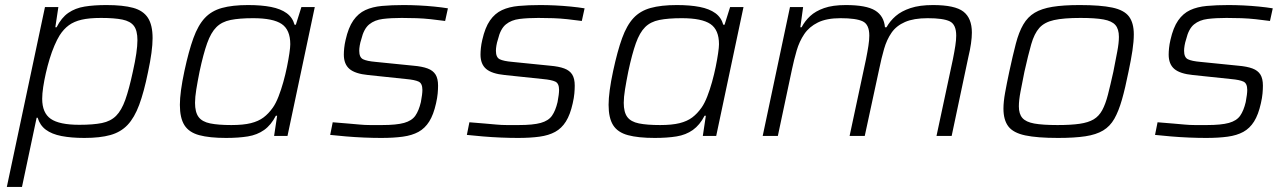

<svg xmlns="http://www.w3.org/2000/svg" viewBox="-20 -538 5100 760"><path d="M7 202 158 -510H211L199 -430H204Q223 -468 250.5 -487Q278 -506 315 -512Q352 -518 401 -518Q467 -518 507 -507Q547 -496 565.5 -467.5Q584 -439 584 -387Q584 -362 579.5 -328.5Q575 -295 566 -253Q550 -174 531 -123Q512 -72 485 -43.5Q458 -15 417 -3.5Q376 8 314 8Q262 8 223.5 0.5Q185 -7 161.5 -24.5Q138 -42 129 -72H125L67 202ZM294 -44Q349 -44 383.5 -51Q418 -58 439.5 -79.5Q461 -101 476 -143Q491 -185 506 -255Q515 -295 519.5 -326Q524 -357 524 -379Q524 -417 510 -435.5Q496 -454 464.5 -460.5Q433 -467 380 -467Q333 -467 303 -460Q273 -453 252.5 -438Q232 -423 216 -398Q206 -382 195.5 -357.5Q185 -333 176.5 -305Q168 -277 161.5 -248.5Q155 -220 151 -193.5Q147 -167 147 -147Q147 -91 181 -67.5Q215 -44 294 -44Z M875 8Q809 8 768.5 -3Q728 -14 710 -42.5Q692 -71 692 -123Q692 -148 696.5 -181.5Q701 -215 710 -257Q727 -336 745.5 -387Q764 -438 790.5 -466.5Q817 -495 858.5 -506.5Q900 -518 962 -518Q1015 -518 1053 -510.5Q1091 -503 1114.5 -486Q1138 -469 1146 -440H1151L1173 -510H1226L1118 0H1065L1077 -80H1072Q1053 -43 1025.5 -23.5Q998 -4 961 2Q924 8 875 8ZM896 -43Q943 -43 973 -50.5Q1003 -58 1023 -73Q1043 -88 1060 -112Q1072 -129 1082.5 -156Q1093 -183 1101.5 -213.5Q1110 -244 1116 -273.5Q1122 -303 1125.5 -327Q1129 -351 1129 -363Q1129 -420 1095 -443Q1061 -466 982 -466Q928 -466 893 -459Q858 -452 836.5 -430.5Q815 -409 800 -367Q785 -325 770 -255Q762 -215 757 -184Q752 -153 752 -131Q752 -94 766 -75Q780 -56 812 -49.5Q844 -43 896 -43Z M1489 8Q1458 8 1421.5 6.5Q1385 5 1350 2Q1315 -1 1287 -4L1297 -54Q1333 -51 1358 -49Q1383 -47 1403.5 -45Q1424 -43 1445 -43Q1466 -43 1492 -43Q1549 -43 1579.5 -51.5Q1610 -60 1624 -80Q1638 -100 1646 -134Q1649 -150 1650.5 -162Q1652 -174 1652 -182Q1652 -208 1637 -215Q1622 -222 1589 -225L1437 -241Q1386 -246 1363.5 -265Q1341 -284 1341 -322Q1341 -333 1342.5 -348Q1344 -363 1348 -380Q1359 -429 1378.5 -457Q1398 -485 1426 -498Q1454 -511 1492 -514.5Q1530 -518 1578 -518Q1606 -518 1637 -516.5Q1668 -515 1698.5 -512Q1729 -509 1753 -505L1742 -455Q1713 -459 1685 -462Q1657 -465 1629.5 -466Q1602 -467 1570 -467Q1528 -467 1495.5 -463Q1463 -459 1441.5 -441.5Q1420 -424 1410 -382Q1406 -370 1404 -358Q1402 -346 1402 -337Q1402 -311 1417 -303.5Q1432 -296 1467 -293L1616 -278Q1651 -275 1672.5 -267Q1694 -259 1704 -243Q1714 -227 1714 -199Q1714 -185 1712.5 -168Q1711 -151 1706 -129Q1696 -84 1679 -57Q1662 -30 1636.5 -16Q1611 -2 1574.5 3Q1538 8 1489 8Z M2030 8Q1999 8 1962.5 6.5Q1926 5 1891 2Q1856 -1 1828 -4L1838 -54Q1874 -51 1899 -49Q1924 -47 1944.5 -45Q1965 -43 1986 -43Q2007 -43 2033 -43Q2090 -43 2120.5 -51.5Q2151 -60 2165 -80Q2179 -100 2187 -134Q2190 -150 2191.5 -162Q2193 -174 2193 -182Q2193 -208 2178 -215Q2163 -222 2130 -225L1978 -241Q1927 -246 1904.5 -265Q1882 -284 1882 -322Q1882 -333 1883.5 -348Q1885 -363 1889 -380Q1900 -429 1919.5 -457Q1939 -485 1967 -498Q1995 -511 2033 -514.5Q2071 -518 2119 -518Q2147 -518 2178 -516.5Q2209 -515 2239.5 -512Q2270 -509 2294 -505L2283 -455Q2254 -459 2226 -462Q2198 -465 2170.5 -466Q2143 -467 2111 -467Q2069 -467 2036.5 -463Q2004 -459 1982.5 -441.5Q1961 -424 1951 -382Q1947 -370 1945 -358Q1943 -346 1943 -337Q1943 -311 1958 -303.5Q1973 -296 2008 -293L2157 -278Q2192 -275 2213.5 -267Q2235 -259 2245 -243Q2255 -227 2255 -199Q2255 -185 2253.5 -168Q2252 -151 2247 -129Q2237 -84 2220 -57Q2203 -30 2177.5 -16Q2152 -2 2115.5 3Q2079 8 2030 8Z M2572 8Q2506 8 2465.5 -3Q2425 -14 2407 -42.5Q2389 -71 2389 -123Q2389 -148 2393.5 -181.5Q2398 -215 2407 -257Q2424 -336 2442.5 -387Q2461 -438 2487.5 -466.5Q2514 -495 2555.5 -506.5Q2597 -518 2659 -518Q2712 -518 2750 -510.5Q2788 -503 2811.5 -486Q2835 -469 2843 -440H2848L2870 -510H2923L2815 0H2762L2774 -80H2769Q2750 -43 2722.5 -23.5Q2695 -4 2658 2Q2621 8 2572 8ZM2593 -43Q2640 -43 2670 -50.5Q2700 -58 2720 -73Q2740 -88 2757 -112Q2769 -129 2779.5 -156Q2790 -183 2798.5 -213.5Q2807 -244 2813 -273.5Q2819 -303 2822.5 -327Q2826 -351 2826 -363Q2826 -420 2792 -443Q2758 -466 2679 -466Q2625 -466 2590 -459Q2555 -452 2533.5 -430.5Q2512 -409 2497 -367Q2482 -325 2467 -255Q2459 -215 2454 -184Q2449 -153 2449 -131Q2449 -94 2463 -75Q2477 -56 2509 -49.5Q2541 -43 2593 -43Z M2999 0 3107 -510H3159L3148 -430H3153Q3166 -455 3187 -474.5Q3208 -494 3242 -506Q3276 -518 3328 -518Q3409 -518 3444 -496.5Q3479 -475 3483 -430H3489Q3503 -455 3525.5 -474.5Q3548 -494 3584 -506Q3620 -518 3673 -518Q3760 -518 3793.5 -492Q3827 -466 3827 -409Q3827 -390 3823.5 -365.5Q3820 -341 3813 -312L3747 0H3687L3752 -304Q3758 -334 3761.5 -357Q3765 -380 3765 -397Q3765 -441 3739.5 -453.5Q3714 -466 3652 -466Q3597 -466 3562.5 -451Q3528 -436 3509 -408.5Q3490 -381 3479.5 -344.5Q3469 -308 3460 -264L3403 0H3343L3408 -304Q3414 -334 3417.5 -357Q3421 -380 3421 -397Q3421 -441 3395 -453.5Q3369 -466 3307 -466Q3252 -466 3217.5 -449Q3183 -432 3163.5 -403Q3144 -374 3133.5 -338Q3123 -302 3115 -264L3059 0Z M4168 8Q4086 8 4038.5 -2Q3991 -12 3971.5 -37.5Q3952 -63 3952 -108Q3952 -135 3958.5 -171Q3965 -207 3975 -254Q3989 -319 4001 -365Q4013 -411 4030.5 -441Q4048 -471 4075.5 -487.5Q4103 -504 4146 -511Q4189 -518 4254 -518Q4336 -518 4383 -508Q4430 -498 4449 -472.5Q4468 -447 4468 -402Q4468 -374 4462.5 -337.5Q4457 -301 4447 -254Q4434 -189 4421 -143.5Q4408 -98 4391 -68Q4374 -38 4346.5 -21.5Q4319 -5 4276 1.5Q4233 8 4168 8ZM4166 -43Q4219 -43 4253.5 -48Q4288 -53 4309 -65.5Q4330 -78 4343 -102Q4356 -126 4365.5 -163Q4375 -200 4387 -254Q4396 -300 4402.5 -334Q4409 -368 4409 -392Q4409 -423 4395 -439Q4381 -455 4348 -461Q4315 -467 4257 -467Q4190 -467 4152 -458.5Q4114 -450 4094 -427.5Q4074 -405 4062 -363Q4050 -321 4035 -254Q4026 -209 4019.5 -175Q4013 -141 4013 -117Q4013 -87 4027 -71Q4041 -55 4074 -49Q4107 -43 4166 -43Z M4754 8Q4723 8 4686.5 6.5Q4650 5 4615 2Q4580 -1 4552 -4L4562 -54Q4598 -51 4623 -49Q4648 -47 4668.5 -45Q4689 -43 4710 -43Q4731 -43 4757 -43Q4814 -43 4844.5 -51.5Q4875 -60 4889 -80Q4903 -100 4911 -134Q4914 -150 4915.5 -162Q4917 -174 4917 -182Q4917 -208 4902 -215Q4887 -222 4854 -225L4702 -241Q4651 -246 4628.5 -265Q4606 -284 4606 -322Q4606 -333 4607.5 -348Q4609 -363 4613 -380Q4624 -429 4643.5 -457Q4663 -485 4691 -498Q4719 -511 4757 -514.5Q4795 -518 4843 -518Q4871 -518 4902 -516.5Q4933 -515 4963.5 -512Q4994 -509 5018 -505L5007 -455Q4978 -459 4950 -462Q4922 -465 4894.5 -466Q4867 -467 4835 -467Q4793 -467 4760.5 -463Q4728 -459 4706.5 -441.5Q4685 -424 4675 -382Q4671 -370 4669 -358Q4667 -346 4667 -337Q4667 -311 4682 -303.5Q4697 -296 4732 -293L4881 -278Q4916 -275 4937.5 -267Q4959 -259 4969 -243Q4979 -227 4979 -199Q4979 -185 4977.5 -168Q4976 -151 4971 -129Q4961 -84 4944 -57Q4927 -30 4901.5 -16Q4876 -2 4839.5 3Q4803 8 4754 8Z"/></svg>

Font: Saira SemiExpanded Light
Style: Italic
Weight: 300
Width: 6
Italic angle: -12°
Designer: Hector Gatti with collaboration of the Omnibus-Type team
Foundry: Omnibus-Type
Version: Version 1.101